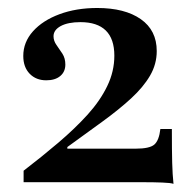

<svg xmlns="http://www.w3.org/2000/svg" viewBox="-20 -447 476 471"><path d="M405.6 4Q399.2 1.6 378.2 0.8Q357.3 0 333.9 0H37.9V-28.2Q83.1 -62.9 123.4 -97.2Q163.7 -131.5 194.8 -165.7Q225.8 -200 243.1 -235.9Q260.5 -271.8 260.5 -310.5Q260.5 -351.6 239.5 -372.2Q218.5 -392.7 177.4 -392.7Q146.8 -392.7 129 -383.1Q111.3 -373.4 111.3 -358.1Q111.3 -346.8 118.5 -336.7Q125.8 -326.6 133.1 -315.3Q140.3 -304 140.3 -288.7Q140.3 -271 127.8 -260.5Q115.3 -250 93.5 -250Q68.5 -250 52.8 -266.1Q37.1 -282.3 37.1 -309.7Q37.1 -343.5 60.9 -370.2Q84.7 -396.8 125.8 -412.1Q166.9 -427.4 218.5 -427.4Q286.3 -427.4 325.4 -400Q364.5 -372.6 364.5 -321.8Q364.5 -289.5 348 -261.3Q331.5 -233.1 301.6 -205.6Q271.8 -178.2 231.9 -149.2Q191.9 -120.2 145.2 -86.3V-82.3H312.9Q346.8 -82.3 358.5 -92.3Q370.2 -102.4 373.4 -130.6H401.6Q401.6 -77.4 402.4 -48Q403.2 -18.5 405.6 4Z"/></svg>

Font: Playfair 5pt SemiExpanded Light SemiBold
Style: Regular
Weight: 600
Version: Version 2.001;gftools[0.9.30]